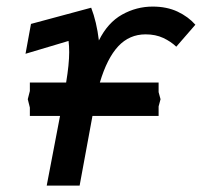

<svg xmlns="http://www.w3.org/2000/svg" viewBox="-20 -578 640 598"><path d="M167 -217H73V-243L66.5 -269L73 -294.5V-321H186Q195.5 -378.5 195.5 -415.5Q195.5 -435 193.5 -450.5L59.5 -410.5L76.5 -503.5L264 -554Q281 -510 288 -452Q315.5 -507.5 360.2 -532.5Q405 -557.5 455.5 -557.5Q499.5 -557.5 533 -541.8Q566.5 -526 588.5 -501L529 -432.5Q512.5 -448.5 488.5 -459.8Q464.5 -471 433.5 -471Q383 -471 348.2 -433.8Q313.5 -396.5 291 -321H474V-291L480 -269L474 -246.5V-217H268L228 0H125.5Z"/></svg>

Font: JuliaMono Medium
Style: Italic
Weight: 500
Italic angle: -9°
Monospace: yes
Designer: cormullion
Foundry: corm
Version: Version 0.054; ttfautohint (v1.8.4)